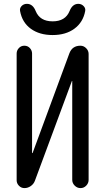

<svg xmlns="http://www.w3.org/2000/svg" viewBox="-20 -965 540 985"><path d="M336.9 -908.2Q351.6 -945.3 381.8 -945.3Q397.5 -945.3 408.7 -934.1Q419.9 -922.9 417 -908.2Q406.2 -850.6 361.8 -817.9Q317.4 -785.2 250 -785.2Q182.6 -785.2 138.2 -817.4Q93.8 -849.6 83 -908.2Q80.1 -922.9 90.8 -934.1Q101.6 -945.3 118.2 -945.3Q148.4 -945.3 163.1 -908.2Q184.6 -855.5 250 -855.5Q315.4 -855.5 336.9 -908.2ZM105.5 0Q88.9 0 77.1 -12.2Q65.4 -24.4 65.4 -40V-690.4Q65.4 -706.1 76.7 -718.3Q87.9 -730.5 105 -730.5Q122.1 -730.5 133.3 -718.3Q144.5 -706.1 144.5 -690.4V-180.7Q144.5 -179.7 146 -179.7Q147.5 -179.7 147.5 -180.7L335.9 -691.4Q350.6 -730.5 392.6 -730.5Q409.2 -730.5 421.9 -717.8Q434.6 -705.1 434.6 -688.5V-42Q434.6 -25.4 422.4 -12.7Q410.2 0 393.1 0Q376 0 363.3 -12.7Q350.6 -25.4 350.6 -42V-548.8Q350.6 -549.8 349.6 -549.8Q348.6 -549.8 348.6 -548.8L159.2 -38.1Q153.3 -21.5 138.2 -10.7Q123 0 105.5 0Z"/></svg>

Font: Rounded-X Mgen+ 2m regular
Style: Regular
Weight: 400
Designer: [Source Han Sans]
Ryoko NISHIZUKA  (kana & ideographs); Paul D. Hunt (Latin, Greek & Cyrillic); Wenlong ZHANG  (bopomofo
Version: Version 1.059.20150602